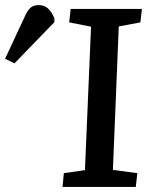

<svg xmlns="http://www.w3.org/2000/svg" viewBox="-200 -735 593 755"><path d="M158 -630 72 -647 78 -700H358L352 -647L267 -631L244 -67L340 -54L334 0H46L51 -54L134 -66ZM-143 -486 -180 -504 -103 -669Q-92 -694 -80 -704.5Q-68 -715 -48 -715Q-26 -715 -11.5 -702Q3 -689 14 -663V-648Z"/></svg>

Font: Literata 12pt Medium
Style: Italic
Weight: 500
Italic angle: -2°
Designer: Latin by Veronika Burian and Jose Scaglione. Greek by Irene Vlachou. Cyrillic by Vera Evstafieva
Foundry: TypeTogether
Version: Version 3.002